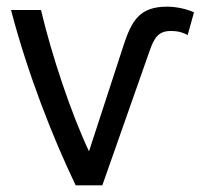

<svg xmlns="http://www.w3.org/2000/svg" viewBox="-20 -552 602 576"><path d="M247 -98C194 -210 135 -386 103 -522H13C64 -328 138 -140 207 4H287L428 -397C442 -437 454 -459 492 -459C517 -459 529 -454 543 -447L562 -515C542 -524 512 -532 481 -532C399 -532 375 -490 351 -417Z"/></svg>

Font: Repo
Style: Regular
Weight: 400
Designer: Stefan Peev
Foundry: Context Ltd
Version: Version 0.000